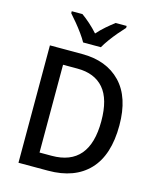

<svg xmlns="http://www.w3.org/2000/svg" viewBox="-135 -1035 929 1128"><g transform="rotate(15 329.5 -470.5)"><path d="M603 -365Q603 -184 515.5 -92Q428 0 267 0H87V-714H283Q432 -714 517.5 -625Q603 -536 603 -365ZM494 -361Q494 -496 438.5 -560Q383 -624 279 -624H191V-90H265Q494 -90 494 -361ZM271 -781Q259 -803 239.5 -830Q220 -857 198.5 -883Q177 -909 159 -929V-941H224Q248 -924 274.5 -900.5Q301 -877 325 -850Q350 -878 375.5 -900Q401 -922 426 -941H493V-929Q475 -910 453 -884Q431 -858 411 -830.5Q391 -803 379 -781Z"/></g></svg>

Font: Noto Sans Malayalam SemiCondensed Medium
Style: Regular
Weight: 500
Width: 4
Designer: Jelle Bosma - Monotype Design Team
Foundry: Monotype Imaging Inc.
Version: Version 2.104; ttfautohint (v1.8.4.7-5d5b)